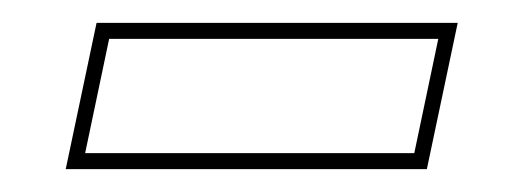

<svg xmlns="http://www.w3.org/2000/svg" viewBox="-20 -386 458 168"><path d="M37.5 -238 64.5 -366H380.5L353.5 -238ZM54.5 -252H342.5L363.5 -352H75.5Z"/></svg>

Font: Tourney Condensed Thin
Style: Italic
Weight: 100
Width: 3
Italic angle: -12°
Designer: Tyler Finck
Foundry: Etcetera Type Co
Version: Version 1.010; ttfautohint (v1.8.3)